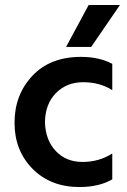

<svg xmlns="http://www.w3.org/2000/svg" viewBox="-20 -744 510 773"><path d="M347 -555H246L337 -724H463ZM300 9Q183 9 110.5 -65Q38 -139 38.5 -251Q39 -363 110.5 -439Q182 -515 306 -515Q380 -515 432 -487V-381Q382 -413 315 -413Q248 -413 205 -369Q162 -325 161 -252Q163 -180 204.5 -136Q246 -92 312.5 -92Q379 -92 432 -126V-22Q379 9 300 9Z"/></svg>

Font: Hind Kochi SemiBold
Style: Regular
Weight: 600
Designer: Dhruvi Tolia
Foundry: Indian Type Foundry
Version: Version 0.702;PS 1.0;hotconv 1.0.81;makeotf.lib2.5.63406